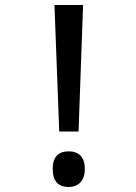

<svg xmlns="http://www.w3.org/2000/svg" viewBox="-20 -734 540 765"><path d="M216 -210 197 -714H311L293 -210ZM254 11Q190 11 190 -61Q190 -131 254 -131Q284 -131 301 -113.5Q318 -96 318 -61Q318 -26 300.5 -7.5Q283 11 254 11Z"/></svg>

Font: Noto Sans Mono ExtraCondensed Medium
Style: Regular
Weight: 500
Width: 2
Designer: Monotype Design Team
Foundry: Monotype Imaging Inc.
Version: Version 2.014